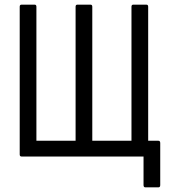

<svg xmlns="http://www.w3.org/2000/svg" viewBox="-20 -675 729 828"><path d="M607 133Q599 133 599 123V0H73Q65 0 65 -9V-646Q65 -655 73 -655H129Q137 -655 137 -646V-68H306V-646Q306 -655 314 -655H370Q378 -655 378 -646V-68H547V-646Q547 -655 555 -655H611Q619 -655 619 -646V-68H663Q671 -68 671 -58V123Q671 133 663 133Z"/></svg>

Font: Sofia Sans Cond
Style: Regular
Weight: 400
Width: 3
Designer: Botio Nikoltchev, Ani Petrova
Foundry: lettersoup
Version: Version 4.100; ttfautohint (v1.8.3)